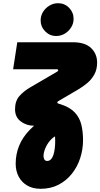

<svg xmlns="http://www.w3.org/2000/svg" viewBox="-20 -964 627 1200"><path d="M234 216Q185 216 150 195.5Q115 175 96.5 139.5Q78 104 78 59Q78 0 99.5 -53Q121 -106 166.5 -153Q212 -200 284 -241L338 -119Q312 -108 292.5 -85Q273 -62 262.5 -35.5Q252 -9 252 11Q252 24 257.5 33Q263 42 275 42Q289 42 299 31Q309 20 314.5 2Q320 -16 322.5 -38Q325 -60 325 -83Q325 -103 323.5 -122.5Q322 -142 318 -158Q310 -169 293 -172Q276 -175 263 -178H194Q146 -178 110 -205Q74 -232 74 -281Q74 -333 101.5 -364Q129 -395 169 -418L337 -516Q340 -518 342 -520.5Q344 -523 344 -525Q344 -527 342 -529Q340 -531 337 -531H62L88 -700H435Q512 -700 549.5 -663.5Q587 -627 587 -573Q587 -530 569.5 -498.5Q552 -467 525 -444.5Q498 -422 469 -405L343 -331Q341 -330 339.5 -327.5Q338 -325 338 -323Q338 -318 349 -315L360 -312Q418 -293 448 -260.5Q478 -228 488.5 -184Q499 -140 499 -88Q499 -31 481.5 23.5Q464 78 429.5 121.5Q395 165 346 190.5Q297 216 234 216ZM331 -739Q291 -739 262.5 -768Q234 -797 234 -836Q234 -866 249.5 -890.5Q265 -915 290 -929.5Q315 -944 343 -944Q384 -944 412 -915Q440 -886 440 -846Q440 -817 424.5 -792.5Q409 -768 384.5 -753.5Q360 -739 331 -739Z"/></svg>

Font: MuseoModerno Thin Black
Style: Italic
Weight: 900
Italic angle: -9°
Version: Version 1.003